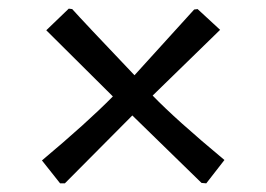

<svg xmlns="http://www.w3.org/2000/svg" viewBox="-20 -462 616 444"><path d="M77 -91Q182 -179 241 -239L87 -392L139 -442L147 -441Q172 -413 291 -288L429 -440L437 -441L489 -393L333 -241Q386 -186 499 -92L457 -38L446 -39L286 -195L130 -38H119Z"/></svg>

Font: Almendra
Style: Bold
Weight: 700
Designer: Ana Sanfelippo
Foundry: Ana Sanfelippo
Version: Version 1.004